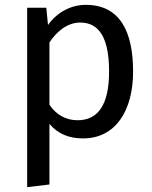

<svg xmlns="http://www.w3.org/2000/svg" viewBox="-20 -559 626 792"><path d="M300 -63C252 -63 211 -86 184 -127V-384C212 -426 255 -466 311 -466C390 -466 430 -401 430 -264C430 -126 384 -63 300 -63ZM334 -539C274 -539 217 -510 178 -456L171 -527H92V213L184 202V-48C218 -7 265 12 322 12C458 12 529 -104 529 -264C529 -430 474 -539 334 -539Z"/></svg>

Font: Fira Math
Style: Regular
Weight: 400
Designer: Xiangdong Zeng
Foundry: Xiangdong Zeng
Version: Version 0.3.4